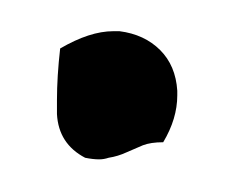

<svg xmlns="http://www.w3.org/2000/svg" viewBox="-20 -84 146 120"><path d="M82 4.9Q74.2 4.9 69.3 6.8Q64.5 8.8 59.1 11.2Q53.7 13.7 47.9 14.6Q44.9 15.6 42 15.6Q38.1 15.6 33.2 14.6Q16.6 5.9 15.6 -12.7V-21.5Q15.6 -36.1 17.6 -53.7Q36.1 -64.5 50.8 -64.5H54.7Q70.3 -62.5 80.1 -52.7Q89.8 -43 90.8 -27.3V-24.4Q90.8 -9.8 82 4.9Z"/></svg>

Font: Crafty Girls
Style: Regular
Weight: 400
Designer: Crystal Kluge
Foundry: Font Diner, Inc DBA Tart Workshop
Version: Version 1.000